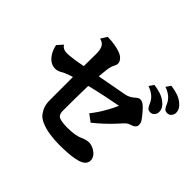

<svg xmlns="http://www.w3.org/2000/svg" viewBox="-189 -1118 1379 1379"><g transform="rotate(45 500.0 -429.0)"><path d="M259.8 -789.1Q301.8 -788.6 336.4 -782.2Q371.1 -775.9 396 -766.1Q420.4 -756.3 434.3 -739.5Q448.2 -722.7 448.2 -706.1Q448.2 -697.8 445.6 -689.9Q442.9 -682.1 437 -670.9Q426.3 -649.4 421.9 -613.8Q419.9 -597.2 418.2 -579.3Q416.5 -561.5 415 -543Q420.4 -543.9 426 -544.9Q431.6 -545.9 437 -546.9Q487.8 -556.6 538.1 -565.7Q588.4 -574.7 637.2 -584Q661.6 -588.4 679 -598.4Q696.3 -608.4 710 -621.1Q717.8 -627.9 724.9 -632.3Q731.9 -636.7 740.2 -637.2Q757.3 -638.7 775.9 -626Q784.7 -620.1 795.7 -608.9Q806.6 -597.7 818.4 -584.2Q830.1 -570.8 839.6 -558.3Q849.1 -545.9 855 -537.1Q861.8 -526.4 864 -518.1Q866.2 -509.8 866.2 -500Q866.2 -485.8 856.2 -475.8Q846.2 -465.8 832 -461.9Q821.3 -459 808.1 -452.9Q794.9 -446.8 779.8 -430.2Q764.6 -412.6 739 -385.5Q713.4 -358.4 680.2 -327.4Q647 -296.4 608.9 -266.1L554.2 -307.1Q572.8 -329.6 590.6 -356.2Q608.4 -382.8 623.5 -409.2Q638.7 -435.5 649.9 -458.3Q661.1 -481 667 -496.1Q601.6 -483.9 536.9 -470.2Q472.2 -456.5 410.2 -440.9Q408.2 -377.9 407.7 -311.3Q407.2 -244.6 407.2 -181.2Q407.2 -164.1 413.3 -152.1Q419.4 -140.1 430.2 -134.8Q437.5 -130.9 451.2 -127.9Q464.8 -125 481 -123.5Q497.1 -122.1 512.2 -122.1Q528.8 -122.1 550.3 -123.3Q571.8 -124.5 594 -128.4Q616.2 -132.3 633.8 -140.1Q652.3 -148.4 669.2 -153.3Q686 -158.2 704.1 -158.2Q719.7 -158.2 738.5 -150.6Q757.3 -143.1 773.9 -128.9Q787.6 -117.7 794.7 -103Q801.8 -88.4 801.8 -75.2Q801.8 -39.6 762.2 -20Q742.7 -10.7 711.2 -4.9Q679.7 1 641.1 3.4Q602.5 5.9 562 5.9Q509.3 5.9 461.2 -1.7Q413.1 -9.3 376.7 -24.7Q340.3 -40 321.8 -64Q304.7 -86.9 295.9 -112.3Q287.1 -137.7 287.1 -175.8V-408.7Q273.9 -404.8 257.8 -398.9Q241.7 -393.1 227.3 -387Q212.9 -380.9 204.1 -375Q194.8 -369.1 180.9 -364.5Q167 -359.9 154.8 -359.9Q144 -359.9 129.6 -363.3Q115.2 -366.7 100.1 -377.9Q79.1 -393.6 63.2 -420.2Q47.4 -446.8 39.1 -484.9L78.1 -527.8Q84 -514.2 99.9 -506.1Q115.7 -498 136.2 -498Q147.5 -498 166 -500Q184.6 -502 203.4 -504.4Q222.2 -506.8 232.9 -508.8Q246.6 -511.2 260 -513.9Q273.4 -516.6 287.1 -519Q287.1 -552.2 287.4 -582.5Q287.6 -612.8 288.1 -638.2Q289.1 -682.1 276.9 -707.8Q264.6 -733.4 230 -741.2ZM741.2 -782.2Q780.3 -776.9 810.5 -766.6Q840.8 -756.3 863.8 -737.8Q880.9 -725.6 891.8 -708.3Q902.8 -690.9 902.8 -668Q902.8 -650.9 891.1 -636Q879.4 -621.1 858.9 -621.1Q840.3 -621.1 831.1 -631.3Q821.8 -641.6 812 -665Q799.3 -695.3 774.2 -715.3Q749 -735.4 716.8 -746.1ZM831.1 -863.8Q870.1 -858.9 900.4 -848.6Q930.7 -838.4 954.1 -819.8Q970.7 -807.6 981.9 -790Q993.2 -772.5 993.2 -750Q993.2 -732.9 981.2 -718Q969.2 -703.1 949.2 -703.1Q930.2 -703.1 920.9 -713.4Q911.6 -723.6 901.9 -747.1Q889.2 -777.3 864.3 -797.4Q839.4 -817.4 807.1 -828.1Z"/></g></svg>

Font: BIZ UDMincho
Style: Bold
Weight: 700
Monospace: yes
Designer: TypeBank Co., Ltd.
Foundry: Morisawa Inc.
Version: Version 1.06